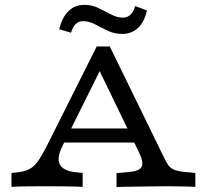

<svg xmlns="http://www.w3.org/2000/svg" viewBox="-20 -760 851 781"><path d="M235.2 -168.3Q210 -119.2 222.8 -92.2Q235.6 -65.3 286.4 -59.7L316.2 -56.5V0Q280 -1.6 240 -2Q200.1 -2.4 159.8 -2.4Q125.1 -2.4 90.8 -2Q56.5 -1.6 26.6 0V-56.5L49.9 -58.9Q78.2 -62.1 97.1 -70.9Q116.1 -79.8 132 -101.1Q147.8 -122.4 167.3 -160.2L373.4 -571H426.6L642.5 -128.9Q653.3 -105.5 662.3 -91.4Q671.4 -77.3 686.7 -70.4Q702.1 -63.6 732.4 -60.4L774.6 -56.5V0Q763 -0.8 742.8 -1.2Q722.6 -1.6 700 -2Q677.5 -2.4 658.2 -2.4H659.7H662.8Q640 -2.4 613.2 -2Q586.4 -1.7 558.2 -1.3Q530 -0.9 503.3 -0.5Q476.6 -0.1 454 0.7V-55.7L506.5 -60.5Q548.4 -64.5 556.4 -82.1Q564.5 -99.7 546.8 -137.5L373.2 -496L400.5 -500.8ZM211.8 -180.3 238.6 -237.5H541.3L563.8 -180.3ZM476.2 -622Q445.5 -622 418.3 -635Q391.2 -648 366.9 -661Q342.6 -673.9 318.4 -673.9Q300.3 -673.9 288 -662.3Q275.7 -650.6 268.9 -627L220.9 -640.9Q233 -690.5 259.1 -715.4Q285.1 -740.2 323.3 -740.2Q354 -740.2 380.7 -727.3Q407.4 -714.3 431.8 -701.3Q456.1 -688.3 479.5 -688.3Q498.3 -688.3 511 -700.4Q523.7 -712.4 529.7 -735.3L577.7 -717.6Q567.1 -670.4 541.1 -646.2Q515.1 -622 476.2 -622Z"/></svg>

Font: Playfair 5pt SemiExpanded Light
Style: Regular
Weight: 300
Width: 6
Designer: Claus Eggers Sørensen
Foundry: Claus Eggers Sørensen
Version: Version 2.203